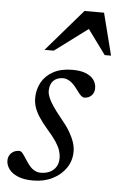

<svg xmlns="http://www.w3.org/2000/svg" viewBox="-51 -706 471 753"><g transform="rotate(5 185.0 -330.0)"><path d="M44 -101Q51 -101 57.5 -93Q64 -85 78.5 -62.5Q93 -40 106.8 -31.5Q120.5 -23 134.5 -23Q154.5 -23 170.2 -30.2Q186 -37.5 195 -51.8Q204 -66 204 -86.5Q204 -101 199.2 -116Q194.5 -131 182.2 -149.8Q170 -168.5 147 -194.5Q124.5 -220.5 111.5 -241Q98.5 -261.5 93.2 -279Q88 -296.5 88 -313Q88 -347 103.5 -375Q119 -403 149.5 -419.5Q180 -436 224 -436Q257.5 -436 278.2 -427.2Q299 -418.5 309 -404Q319 -389.5 319 -372Q319 -360.5 314 -351.2Q309 -342 300 -336.8Q291 -331.5 279 -331.5Q274 -331.5 267 -337.2Q260 -343 246.5 -362Q233 -381 218.8 -390.5Q204.5 -400 191.5 -400Q166.5 -400 152.5 -385.8Q138.5 -371.5 138.5 -345.5Q138.5 -334.5 144 -320.5Q149.5 -306.5 162.2 -287.5Q175 -268.5 196.5 -242Q218.5 -216 231.5 -193.8Q244.5 -171.5 250.5 -152.8Q256.5 -134 256.5 -117Q256.5 -81 237 -52.2Q217.5 -23.5 184 -6.8Q150.5 10 108 10Q71.5 10 47.8 0Q24 -10 12.5 -26Q1 -42 1 -59.5Q1 -71 6.5 -80.5Q12 -90 21.8 -95.5Q31.5 -101 44 -101ZM108 -504.5 251 -670H328L370 -504.5H345L270 -607H282L144.5 -504.5Z"/></g></svg>

Font: Newsreader 18pt
Style: Italic
Weight: 400
Italic angle: -17°
Version: Version 1.003